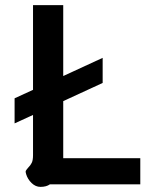

<svg xmlns="http://www.w3.org/2000/svg" viewBox="-20 -720 603 750"><path d="M528 -102V0H175Q161 10 138 10Q119 10 103.5 -5Q88 -20 82 -40Q79 -49 81 -53Q83 -57 90 -65Q99 -74 104 -84Q109 -94 109 -114V-271L37 -238V-336L109 -369V-700H227V-423L381 -494V-396L227 -325V-102Z"/></svg>

Font: Niramit SemiBold
Style: Regular
Weight: 600
Designer: Katatrad Aksorn Co.,Ltd.
Foundry: Cadson Demak Co.,Ltd.
Version: Version 1.001; ttfautohint (v1.6)